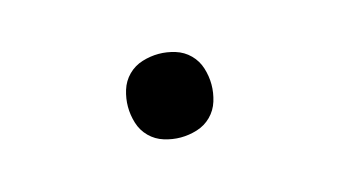

<svg xmlns="http://www.w3.org/2000/svg" viewBox="-34 -486 518 293"><g transform="rotate(-15 225.0 -340.0)"><path d="M225 -274Q212 -274 199 -278Q186 -282 176.5 -291.5Q167 -301 163 -314Q159 -327 159 -340Q159 -353 163 -366Q167 -379 176.5 -388.5Q186 -398 199 -402Q212 -406 225 -406Q238 -406 251 -402Q264 -398 273.5 -388.5Q283 -379 287 -366Q291 -353 291 -340Q291 -327 287 -314Q283 -301 273.5 -291.5Q264 -282 251 -278Q238 -274 225 -274Z"/></g></svg>

Font: Iosevka Etoile Light
Style: Regular
Weight: 300
Designer: Belleve Invis
Foundry: Belleve Invis
Version: Version 25.0.1; ttfautohint (v1.8.4)